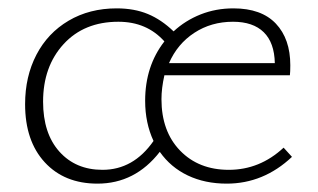

<svg xmlns="http://www.w3.org/2000/svg" viewBox="-20 -435 760 459"><path d="M678 -60Q610 4 522 4Q470 4 429 -15.5Q388 -35 362 -72Q303 4 213 4Q134 4 87 -47Q40 -98 40 -186Q40 -252 67 -304Q94 -356 144 -385.5Q194 -415 259 -415Q301 -415 333.5 -401.5Q366 -388 395 -360Q423 -386 459.5 -400.5Q496 -415 538 -415Q605 -415 639.5 -378.5Q674 -342 674 -279Q674 -263 673 -255H373Q366 -224 366 -198Q366 -121 410.5 -75Q455 -29 527 -29Q601 -29 658 -82ZM347 -98Q327 -141 327 -194Q327 -277 373 -336Q331 -383 263 -383Q181 -383 132 -329.5Q83 -276 83 -192Q83 -116 122 -72.5Q161 -29 225 -29Q299 -29 347 -98ZM384 -284H637Q636 -333 610.5 -358Q585 -383 537 -383Q485 -383 444.5 -356.5Q404 -330 384 -284Z"/></svg>

Font: Ysabeau Infant Light
Style: Regular
Weight: 300
Designer: Christian Thalmann (Catharsis Fonts)
Version: Version 0.003